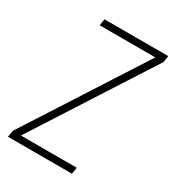

<svg xmlns="http://www.w3.org/2000/svg" viewBox="-178 -838 855 941"><g transform="rotate(30 250.0 -367.5)"><path d="M13 0 19 -37 444 -698H129L135 -735H496L490 -698L65 -37H381L375 0Z"/></g></svg>

Font: Iosevka SS04 XLt Obl
Style: Regular
Weight: 200
Italic angle: -9°
Monospace: yes
Designer: Belleve Invis
Foundry: Belleve Invis
Version: Version 19.0.0; ttfautohint (v1.8.4)